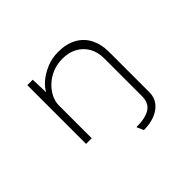

<svg xmlns="http://www.w3.org/2000/svg" viewBox="-154 -769 1202 1202"><g transform="rotate(-45 447.0 -168.0)"><path d="M508 195 488 149Q570 149 610.5 122Q651 95 650 32V-298Q650 -355 626 -396Q602 -437 560.5 -459.5Q519 -482 465 -482Q416 -482 375.5 -465.5Q335 -449 305 -421Q275 -393 258 -359Q241 -325 241 -290V0H191V-520H239L243 -405Q257 -434 290.5 -462.5Q324 -491 371.5 -511Q419 -531 473 -531Q547 -531 598 -502.5Q649 -474 674.5 -423Q700 -372 700 -307V53Q700 97 675 129Q650 161 607 178Q564 195 508 195Z"/></g></svg>

Font: Lexend Tera ExtraLight
Style: Regular
Weight: 250
Designer: Bonnie Shaver-Troup, Thomas Jockin
Foundry: Lexend
Version: Version 1.007